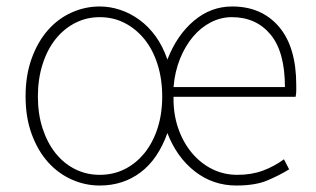

<svg xmlns="http://www.w3.org/2000/svg" viewBox="-20 -560 977 593"><path d="M288 13Q243 13 201.5 -5.5Q160 -24 128.5 -59Q97 -94 78 -145.5Q59 -197 59 -262Q59 -328 78 -380Q97 -432 128.5 -467.5Q160 -503 201.5 -521.5Q243 -540 288 -540Q320 -540 351.5 -529.5Q383 -519 411 -498.5Q439 -478 461 -447.5Q483 -417 497 -376Q526 -451 578.5 -495.5Q631 -540 697 -540Q788 -540 841.5 -477.5Q895 -415 895 -297Q895 -289 895 -280Q895 -271 893 -261H516Q515 -209 530 -165Q545 -121 572 -88.5Q599 -56 635 -38Q671 -20 713 -20Q757 -20 792 -33Q827 -46 857 -68L873 -37Q844 -19 806.5 -3Q769 13 710 13Q638 13 582 -30.5Q526 -74 497 -149Q468 -68 414 -27.5Q360 13 288 13ZM288 -20Q330 -20 365 -37.5Q400 -55 426 -87Q452 -119 466.5 -163.5Q481 -208 481 -262Q481 -316 466.5 -361.5Q452 -407 426 -439Q400 -471 365 -489Q330 -507 288 -507Q247 -507 212 -489Q177 -471 151.5 -439Q126 -407 111.5 -361.5Q97 -316 97 -262Q97 -208 111.5 -163.5Q126 -119 151.5 -87Q177 -55 212 -37.5Q247 -20 288 -20ZM860 -291Q860 -400 815.5 -453.5Q771 -507 696 -507Q662 -507 631 -491Q600 -475 576 -446.5Q552 -418 536 -378.5Q520 -339 516 -291Z"/></svg>

Font: SpoqaHanSans
Style: Thin
Weight: 250
Designer: [Spoqa Han Sans] Dong-huui Kim \uAE40 \uB3D9 \uD718   [Noto Sans] Ryoko NISHIZUKA \u897F \u585A \u6DBC \u5B50  (kana & i
Foundry: Spoqa (http://bi.spoqa.com)
Version: Version 1.004;PS 1.004;hotconv 1.0.82;makeotf.lib2.5.63406